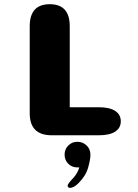

<svg xmlns="http://www.w3.org/2000/svg" viewBox="-20 -644 659 914"><path d="M312 -133.5H450Q501 -133.5 528 -116.2Q555 -99 555 -66.5Q555 -34.5 528 -17.2Q501 0 450 0H226.5Q121.5 0 121.5 -105V-519Q121.5 -624 217 -624Q312 -624 312 -519ZM348.5 31Q373.5 31 392 48.2Q410.5 65.5 410.5 93Q410.5 115 399.5 154Q388.5 193 354.5 227Q342.5 239.5 331.8 245Q321 250.5 313.5 250.5Q308 250.5 305 247.2Q302 244 302 240.5Q302 235 309.5 225.2Q317 215.5 330.5 201.5Q340.5 190 347.2 177.8Q354 165.5 357.5 153Q355.5 153 353 153Q350.5 153 348.5 153Q322.5 153 305 135.5Q287.5 118 287.5 92Q287.5 66.5 305 48.8Q322.5 31 348.5 31Z"/></svg>

Font: Sono Monospace ExtraBold
Style: Regular
Weight: 800
Version: Version 2.112